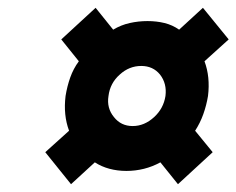

<svg xmlns="http://www.w3.org/2000/svg" viewBox="-20 -596 606 492"><path d="M390 -405Q408 -382 404 -350Q399 -318 375 -296Q350 -273 320 -273Q290 -273 272 -296Q253 -319 258 -350Q262 -383 287 -405Q311 -427 342 -427Q372 -427 390 -405ZM500 -576 439 -520Q422 -532 401.5 -537Q381 -542 358 -542Q335 -542 312.5 -537Q290 -532 270 -520L225 -576L137 -495L182 -439Q168 -420 160 -397.5Q152 -375 148 -350Q142 -301 157 -261L96 -206L162 -124L223 -180Q240 -169 260.5 -163.5Q281 -158 304 -158Q327 -158 349 -163.5Q371 -169 391 -180L436 -124L525 -206L480 -261Q493 -281 501 -303.5Q509 -326 513 -350Q519 -399 504 -439L566 -495Z"/></svg>

Font: Unageo
Style: SemiBold-Italic
Weight: 600
Designer: Richard Sepsi
Foundry: Richard Sepsi
Version: Version 2.000